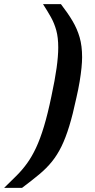

<svg xmlns="http://www.w3.org/2000/svg" viewBox="-88 -763 462 933"><path d="M-68 150Q-35 118 -7 90Q21 62 44 30Q67 -2 87 -44.5Q107 -87 125.5 -148Q144 -209 162 -296Q179 -375 187 -432.5Q195 -490 195 -532Q195 -581 185.5 -615.5Q176 -650 159.5 -679.5Q143 -709 121 -743H208Q242 -699 264.5 -661Q287 -623 299 -581.5Q311 -540 311 -485Q311 -463 308 -433Q305 -403 299 -366.5Q293 -330 283 -287Q266 -207 248.5 -150Q231 -93 211 -52Q191 -11 165 21.5Q139 54 103 84Q67 114 19 150Z"/></svg>

Font: Saira SemiExpanded SemiBold
Style: Italic
Weight: 600
Width: 6
Italic angle: -12°
Designer: Hector Gatti with collaboration of the Omnibus-Type team
Foundry: Omnibus-Type
Version: Version 1.101